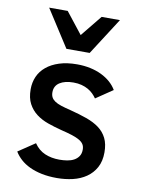

<svg xmlns="http://www.w3.org/2000/svg" viewBox="-87 -826 666 901"><g transform="rotate(10 246.0 -375.5)"><path d="M446.8 -142.1Q446.8 -99.6 430.4 -69.8Q414.1 -40 386.5 -21Q358.9 -2 322.8 6.6Q286.6 15.1 247.1 15.1Q207 15.1 174.6 8.3Q142.1 1.5 116.7 -10.5Q91.3 -22.5 73 -39.1Q54.7 -55.7 43 -75.2L123 -128.9Q144 -98.1 174.8 -85Q205.6 -71.8 244.1 -71.8Q263.2 -71.8 281.2 -74.7Q299.3 -77.6 313.2 -85.2Q327.1 -92.8 335.7 -105.5Q344.2 -118.2 344.2 -137.2Q344.2 -151.9 337.9 -162.1Q331.5 -172.4 317.9 -180.4Q304.2 -188.5 282.5 -195.6Q260.7 -202.6 230 -210Q195.3 -218.8 163.6 -230Q131.8 -241.2 107.7 -259.5Q83.5 -277.8 68.8 -305.4Q54.2 -333 54.2 -374Q54.2 -406.7 66.4 -434.6Q78.6 -462.4 103.3 -482.9Q127.9 -503.4 164.3 -515.1Q200.7 -526.9 249 -526.9Q282.7 -526.9 312.3 -520.5Q341.8 -514.2 366 -502.4Q390.1 -490.7 408.7 -474.4Q427.2 -458 439 -438L358.9 -383.8Q351.6 -394.5 341.3 -404.8Q331.1 -415 317.1 -422.9Q303.2 -430.7 285.9 -435.3Q268.6 -439.9 247.1 -439.9Q206.1 -439.9 181.6 -424.1Q157.2 -408.2 157.2 -377.9Q157.2 -363.8 162.4 -354Q167.5 -344.2 179 -336.4Q190.4 -328.6 209 -322.5Q227.5 -316.4 253.9 -310.1Q298.3 -298.8 334.2 -286.1Q370.1 -273.4 395 -254.9Q419.9 -236.3 433.3 -209.2Q446.8 -182.1 446.8 -142.1ZM297.4 -589.8H186.5L73.2 -766.1H161.6L241.2 -665L323.2 -766.1H410.6Z"/></g></svg>

Font: Lorenzo Sans Medium
Style: Regular
Weight: 500
Foundry: Intel Corporation
Version: Version 1.00; ttfautohint (v1.5)